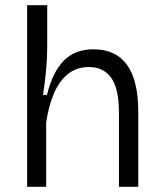

<svg xmlns="http://www.w3.org/2000/svg" viewBox="-20 -716 626 736"><path d="M84 0V-696H161V-535Q161 -490 156.5 -444.5Q152 -399 145 -352H160Q182 -441 225 -484Q268 -527 338 -527Q510 -527 510 -288V0H436V-283Q436 -376 406.5 -417.5Q377 -459 321 -459Q273 -459 239.5 -431.5Q206 -404 186 -356Q166 -308 157 -247V0Z"/></svg>

Font: Bricolage Grotesque 12pt Light
Style: Regular
Weight: 300
Designer: Mathieu Triay
Foundry: Atelier Triay
Version: Version 1.001; ttfautohint (v1.8.4.7-5d5b);gftools[0.9.33.de